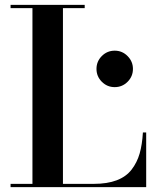

<svg xmlns="http://www.w3.org/2000/svg" viewBox="-20 -770 648 790"><path d="M581.5 0H23.5V-13.5H113.5V-736.5H23.5V-750H328.5V-736.5H239V-13.5H366Q421.5 -13.5 460.2 -28.2Q499 -43 521.5 -72.2Q544 -101.5 554.5 -138Q565 -174.5 568 -225H581.5ZM527 -486.5Q527 -455.5 505 -433.5Q483 -411.5 452 -411.5Q421 -411.5 399 -433.5Q377 -455.5 377 -486.5Q377 -517.5 399 -539.5Q421 -561.5 452 -561.5Q483 -561.5 505 -539.2Q527 -517 527 -486.5Z"/></svg>

Font: Bodoni* 16pt Medium
Style: Regular
Weight: 500
Version: Version 2.3